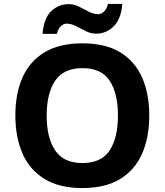

<svg xmlns="http://www.w3.org/2000/svg" viewBox="-20 -945 836 975"><path d="M738 -358Q738 -247 701.5 -164.5Q665 -82 590 -36Q515 10 398 10Q282 10 206.5 -36Q131 -82 94.5 -165Q58 -248 58 -359Q58 -470 94.5 -552Q131 -634 206.5 -679.5Q282 -725 399 -725Q515 -725 590 -679.5Q665 -634 701.5 -551.5Q738 -469 738 -358ZM217 -358Q217 -246 260 -181.5Q303 -117 398 -117Q495 -117 537 -181.5Q579 -246 579 -358Q579 -471 537 -535Q495 -599 399 -599Q303 -599 260 -535Q217 -471 217 -358ZM196 -773Q202 -851 239.5 -887.5Q277 -924 329 -924Q356 -924 381.5 -911Q407 -898 431.5 -885.5Q456 -873 479 -873Q494 -873 508 -886Q522 -899 528 -925H601Q595 -848 557 -811Q519 -774 468 -774Q442 -774 416.5 -786.5Q391 -799 366.5 -812Q342 -825 318 -825Q303 -825 289 -812Q275 -799 269 -773Z"/></svg>

Font: Noto Sans Gurmukhi
Style: Bold
Weight: 700
Designer: Jelle Bosma - Monotype Design Team
Foundry: Monotype Imaging Inc.
Version: Version 2.004; ttfautohint (v1.8.4.7-5d5b)